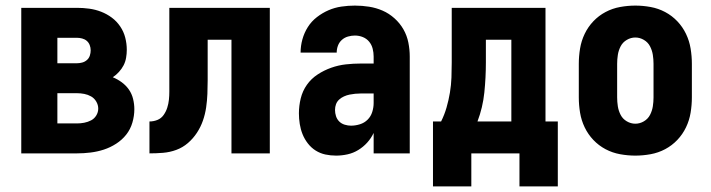

<svg xmlns="http://www.w3.org/2000/svg" viewBox="-20 -548 2540 686"><path d="M56 0V-520H255Q277 -520 299 -517Q321 -514 341.5 -506Q362 -498 379.5 -485Q397 -472 409.5 -453.5Q422 -435 427.5 -413.5Q433 -392 433 -370Q433 -356 430.5 -341.5Q428 -327 421.5 -314.5Q415 -302 405 -291Q395 -280 383 -272Q400 -265 415 -254Q430 -243 440.5 -228Q451 -213 455.5 -194.5Q460 -176 460 -158Q460 -134 453 -110Q446 -86 431 -67Q416 -48 395 -34.5Q374 -21 351 -13.5Q328 -6 303.5 -3Q279 0 255 0ZM185 -322H255Q264 -322 273.5 -324.5Q283 -327 290.5 -333.5Q298 -340 301 -349.5Q304 -359 304 -368Q304 -378 300.5 -387Q297 -396 290 -402Q283 -408 273.5 -410.5Q264 -413 255 -413H185ZM185 -107H255Q268 -107 281 -109.5Q294 -112 305.5 -118Q317 -124 324 -135.5Q331 -147 331 -160Q331 -173 324 -185Q317 -197 305.5 -203.5Q294 -210 281 -212.5Q268 -215 255 -215H185Z M514 0V-114Q529 -114 542.5 -119.5Q556 -125 564.5 -137Q573 -149 577.5 -163Q582 -177 583.5 -191.5Q585 -206 585 -220.5Q585 -235 585 -249V-520H944V0H807V-406H722V-261Q722 -237 721 -212.5Q720 -188 716.5 -164Q713 -140 705 -117Q697 -94 683.5 -73.5Q670 -53 651.5 -37Q633 -21 610 -12.5Q587 -4 562.5 -2Q538 0 514 0Z M1181 8Q1161 8 1142.5 4Q1124 0 1108 -10Q1092 -20 1080 -35.5Q1068 -51 1061 -68.5Q1054 -86 1051 -105Q1048 -124 1048 -143Q1048 -170 1054.5 -196.5Q1061 -223 1076.5 -245Q1092 -267 1115 -282Q1138 -297 1163.5 -306Q1189 -315 1215.5 -318Q1242 -321 1269 -321H1315V-346Q1315 -360 1311.5 -374Q1308 -388 1299 -399Q1290 -410 1276.5 -415.5Q1263 -421 1248 -421Q1236 -421 1223.5 -417.5Q1211 -414 1201.5 -405.5Q1192 -397 1187.5 -385Q1183 -373 1183 -360H1054Q1054 -384 1060.5 -407.5Q1067 -431 1080 -451.5Q1093 -472 1112.5 -487Q1132 -502 1154 -511.5Q1176 -521 1200 -524.5Q1224 -528 1248 -528Q1274 -528 1299 -524Q1324 -520 1347 -510Q1370 -500 1389.5 -482.5Q1409 -465 1421.5 -443Q1434 -421 1439 -396Q1444 -371 1444 -346V0H1315V-73Q1306 -54 1292 -38.5Q1278 -23 1260 -12Q1242 -1 1221.5 3.5Q1201 8 1181 8ZM1234 -99Q1250 -99 1266 -104Q1282 -109 1293.5 -120.5Q1305 -132 1310 -148Q1315 -164 1315 -180V-214H1269Q1259 -214 1249 -213Q1239 -212 1229 -210Q1219 -208 1209 -203.5Q1199 -199 1191.5 -192Q1184 -185 1180.5 -175.5Q1177 -166 1177 -155Q1177 -144 1180.5 -133Q1184 -122 1192 -114Q1200 -106 1211.5 -102.5Q1223 -99 1234 -99Z M1527 118V-114H1556Q1568 -138 1575.5 -164Q1583 -190 1587.5 -217Q1592 -244 1593 -271Q1594 -298 1594 -325V-520H1929V-114H1973V118H1836V0H1664V118ZM1686 -114H1807V-406H1716V-325Q1716 -271 1710.5 -217.5Q1705 -164 1686 -114Z M2250 8Q2223 8 2195.5 3Q2168 -2 2143.5 -15Q2119 -28 2100 -48Q2081 -68 2069 -93Q2057 -118 2052.5 -145.5Q2048 -173 2048 -200V-320Q2048 -347 2052.5 -374.5Q2057 -402 2069 -427Q2081 -452 2100 -472Q2119 -492 2143.5 -505Q2168 -518 2195.5 -523Q2223 -528 2250 -528Q2277 -528 2304.5 -523Q2332 -518 2356.5 -505Q2381 -492 2400 -472Q2419 -452 2431 -427Q2443 -402 2447.5 -374.5Q2452 -347 2452 -320V-200Q2452 -173 2447.5 -145.5Q2443 -118 2431 -93Q2419 -68 2400 -48Q2381 -28 2356.5 -15Q2332 -2 2304.5 3Q2277 8 2250 8ZM2250 -106Q2266 -106 2280.5 -114.5Q2295 -123 2302.5 -137.5Q2310 -152 2312.5 -168Q2315 -184 2315 -200V-320Q2315 -336 2312.5 -352Q2310 -368 2302.5 -382.5Q2295 -397 2280.5 -405.5Q2266 -414 2250 -414Q2234 -414 2219.5 -405.5Q2205 -397 2197.5 -382.5Q2190 -368 2187.5 -352Q2185 -336 2185 -320V-200Q2185 -184 2187.5 -168Q2190 -152 2197.5 -137.5Q2205 -123 2219.5 -114.5Q2234 -106 2250 -106Z"/></svg>

Font: Iosevka Curly Heavy
Style: Regular
Weight: 900
Monospace: yes
Designer: Belleve Invis
Foundry: Belleve Invis
Version: Version 22.1.2; ttfautohint (v1.8.4)